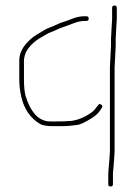

<svg xmlns="http://www.w3.org/2000/svg" viewBox="-20 -494 494 697"><path d="M347 -114.5C342.3 -117.5 338.7 -116.7 336 -112L329 -103C325.7 -97.7 320.7 -92.3 314 -87C289.1 -68.9 263.8 -58.2 238 -55C227.3 -53.7 205.3 -53 172 -53C162.7 -53 155.7 -53.3 151 -54C116.2 -59.8 90.4 -89.7 73.5 -143.8C69.2 -157.7 67 -178.4 67 -206V-275C67 -279.7 67.7 -284.2 69 -288.5C70.3 -292.8 71.7 -297.3 73 -302C83.2 -322.4 99.5 -339.7 122 -354L146 -368C154 -372.7 160.5 -375.8 165.5 -377.5C170.5 -379.2 177.2 -382 185.5 -386C193.8 -390 201.4 -393.1 208.2 -395.3C215.1 -397.4 228 -402.2 247.1 -409.5C261.8 -415.2 274.8 -418 286 -418H294C299.3 -418 302 -420.8 302 -426.5C302 -432.2 299.3 -435 294 -435H286C272.5 -435 258.9 -432.3 245 -427L225.5 -419.5C221.2 -417.8 216.7 -416.3 212 -415C207.3 -413.7 202.8 -412.2 198.5 -410.5C194.2 -408.8 187.8 -406 179.5 -402C171.2 -398 164.3 -395.2 159 -393.5C153.7 -391.8 146.7 -388.3 138 -383L113 -368C105 -363.3 97.2 -357.5 89.5 -350.5C63.2 -326.5 50 -301.3 50 -275V-206C50 -185.7 52.3 -165 57 -144C67.1 -98.6 89.9 -65.3 125.3 -44C134.2 -38.7 149.8 -36 172 -36H208C217.7 -36 228.2 -36.7 239.5 -38C245.2 -38.7 252.6 -39.6 261.9 -40.7C271.1 -41.8 287.7 -49.6 311.7 -64.2C326.2 -73.1 337 -83 344 -94L350 -103C352.7 -107.7 351.7 -111.5 347 -114.5ZM385 -392 383 -353V-328L379 -249V57L377 87C374.3 116.3 373 133.7 373 139V175C373 180.3 375.8 183 381.5 183C387.2 183 390 180.3 390 175V139C390 133.7 390.3 128.7 391 124C391.7 119.3 392.2 114 392.5 108C392.8 102 393.3 95.3 394 88L396 57V-248L400 -328V-353L402 -392L404 -424V-465C404 -471 401.2 -474 395.5 -474C389.8 -474 387 -471 387 -465V-424Z"/></svg>

Font: Proton
Style: Bk
Weight: 500
Version: Version 1.017